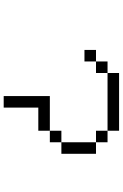

<svg xmlns="http://www.w3.org/2000/svg" viewBox="167 -896 665 1040"><g transform="rotate(90 500.0 -375.5)"><path d="M500 -312.5Q500 -312.5 500 -62.5H562.5V-250H687.5V-312.5ZM687.5 -312.5H750V-375H687.5ZM750 -375H812.5V-562.5H750ZM312.5 -562.5H250V-500H312.5ZM312.5 -562.5H375V-625H312.5ZM750 -562.5V-625H687.5V-562.5ZM375 -625H687.5V-687.5H375Z"/></g></svg>

Font: BFUnifontExMono
Style: Regular
Weight: 500
Version: Version 15.0.06